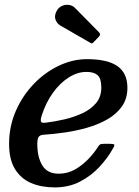

<svg xmlns="http://www.w3.org/2000/svg" viewBox="-20 -782 588 813"><path d="M222.5 -740Q209 -718.5 214.5 -700.5Q220 -682.5 237 -673L362 -601Q367.5 -597.5 370.2 -598.5Q373 -599.5 377 -604L399.5 -627.5Q408 -636.5 399 -645.5L299 -747Q289 -758 274 -760.8Q259 -763.5 245 -758Q231 -752.5 222.5 -740ZM18.5 -173Q18.5 -106.5 43.5 -66Q68.5 -25.5 111.8 -7Q155 11.5 212 11.5Q271.5 11.5 318.8 -13Q366 -37.5 401.2 -75.5Q436.5 -113.5 459 -154.5Q466.5 -166.5 463.5 -169.8Q460.5 -173 445 -173H422Q410 -173 405.5 -171.2Q401 -169.5 397 -163Q379 -134.5 353.5 -108Q328 -81.5 296.8 -64Q265.5 -46.5 229 -46.5Q180.5 -46.5 159.2 -81.5Q138 -116.5 138 -172Q138 -193.5 143.5 -202Q149 -210.5 165 -211.5Q205.5 -214 253 -220.8Q300.5 -227.5 347.5 -240.8Q394.5 -254 433.5 -276Q472.5 -298 496 -331Q519.5 -364 519.5 -410.5Q519.5 -472 477.5 -501.8Q435.5 -531.5 348 -531.5Q287.5 -531.5 228.8 -503.5Q170 -475.5 122.5 -426Q75 -376.5 46.8 -311.8Q18.5 -247 18.5 -173ZM173.5 -262.5Q155.5 -260 153.2 -267.8Q151 -275.5 157 -294Q174.5 -348 204.2 -389.2Q234 -430.5 271 -454Q308 -477.5 346 -477.5Q377.5 -477.5 393.2 -463.8Q409 -450 409 -411Q409 -372 386.8 -345.5Q364.5 -319 329 -302.5Q293.5 -286 252.5 -276.5Q211.5 -267 173.5 -262.5Z"/></svg>

Font: Besley Medium
Style: Italic
Weight: 500
Italic angle: -13°
Designer: Owen Earl
Foundry: indestructible type*
Version: Version 2.001